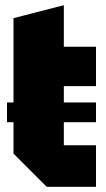

<svg xmlns="http://www.w3.org/2000/svg" viewBox="-20 -720 410 740"><path d="M32 -650 226 -700V-540H350V-388H226V-160H350V0H160L32 -128ZM7 -249V-325H350V-249Z"/></svg>

Font: Tektur Condensed ExtraBold
Style: Regular
Weight: 800
Width: 3
Designer: Adam Jagosz
Foundry: Adam Jagosz
Version: Version 1.005;gftools[0.9.30]